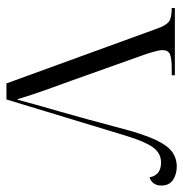

<svg xmlns="http://www.w3.org/2000/svg" viewBox="-6 -576 582 611"><g transform="rotate(90 285.5 -271.0)"><path d="M72 -478Q62 -507 50 -516.5Q38 -526 6 -526V-536H220V-526H200Q167 -526 153.5 -520.5Q140 -515 140 -496Q140 -487 145.5 -467.5Q151 -448 158 -429L236 -210Q254 -161 268.5 -120Q283 -79 296 -36H298Q312 -89 334.5 -166.5Q357 -244 391 -373Q408 -437 425.5 -474.5Q443 -512 463.5 -527Q484 -542 511 -542Q535 -542 553 -530Q571 -518 571 -493Q571 -465 545 -455Q538 -492 498 -492Q468 -492 449.5 -466.5Q431 -441 413 -382L297 0H246Z"/></g></svg>

Font: Noto Serif Display Light
Style: Regular
Weight: 300
Designer: Monotype Design Team
Foundry: Monotype Imaging Inc.
Version: Version 2.009